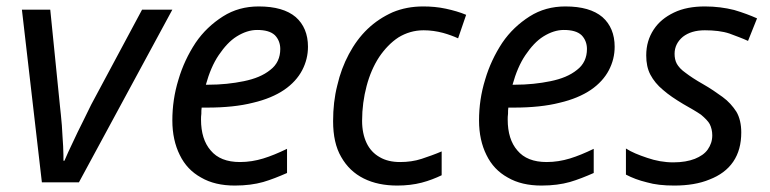

<svg xmlns="http://www.w3.org/2000/svg" viewBox="-20 -566 2390 596"><path d="M225 0H110L48 -536H136L166 -238C168 -221 170 -200 172 -177C173 -154 175 -132 176 -112C177 -91 177 -76 177 -67H180C187 -84 196 -103 206 -124C216 -145 226 -167 237 -188C247 -209 256 -227 263 -241L421 -536H515L225 0Z M709 10C668 10 633 2 604 -15C575 -31 553 -54 538 -85C523 -115 515 -151 515 -192C515 -235 521 -277 534 -319C546 -360 564 -398 587 -433C610 -467 639 -494 672 -515C705 -536 742 -546 783 -546C834 -546 872 -535 898 -513C923 -491 936 -460 936 -421C936 -395 930 -371 918 -348C906 -325 887 -304 862 -287C837 -270 804 -256 765 -247C726 -237 678 -232 623 -232H606C605 -226 605 -220 605 -213C604 -206 604 -200 604 -195C604 -154 614 -122 634 -99C654 -75 684 -63 725 -63C750 -63 774 -67 797 -74C820 -81 844 -91 871 -104V-29C846 -18 821 -8 797 -1C772 6 743 10 709 10ZM619 -303H626C666 -303 703 -307 737 -314C771 -321 798 -332 819 -349C840 -365 850 -387 850 -414C850 -431 844 -446 833 -457C821 -468 803 -473 778 -473C757 -473 736 -466 715 -453C694 -440 676 -420 659 -395C642 -370 629 -339 619 -303Z M1213 10C1174 10 1139 3 1109 -12C1079 -27 1056 -49 1039 -79C1022 -108 1014 -145 1014 -190C1014 -229 1018 -266 1027 -301C1035 -336 1047 -368 1063 -398C1079 -428 1098 -454 1121 -476C1144 -498 1170 -515 1199 -528C1228 -540 1259 -546 1294 -546C1317 -546 1341 -544 1364 -539C1387 -534 1408 -528 1427 -520L1402 -447C1389 -453 1373 -459 1355 -464C1336 -469 1316 -472 1295 -472C1266 -472 1240 -464 1217 -450C1194 -435 1174 -414 1157 -389C1140 -363 1127 -333 1118 -299C1109 -265 1104 -229 1104 -191C1104 -164 1109 -141 1118 -122C1127 -103 1141 -88 1159 -78C1176 -68 1197 -63 1222 -63C1245 -63 1268 -66 1289 -73C1310 -80 1330 -87 1351 -96V-22C1332 -13 1312 -5 1289 1C1266 7 1240 10 1213 10Z M1661 10C1620 10 1585 2 1556 -15C1527 -31 1505 -54 1490 -85C1475 -115 1467 -151 1467 -192C1467 -235 1473 -277 1486 -319C1498 -360 1516 -398 1539 -433C1562 -467 1591 -494 1624 -515C1657 -536 1694 -546 1735 -546C1786 -546 1824 -535 1850 -513C1875 -491 1888 -460 1888 -421C1888 -395 1882 -371 1870 -348C1858 -325 1839 -304 1814 -287C1789 -270 1756 -256 1717 -247C1678 -237 1630 -232 1575 -232H1558C1557 -226 1557 -220 1557 -213C1556 -206 1556 -200 1556 -195C1556 -154 1566 -122 1586 -99C1606 -75 1636 -63 1677 -63C1702 -63 1726 -67 1749 -74C1772 -81 1796 -91 1823 -104V-29C1798 -18 1773 -8 1749 -1C1724 6 1695 10 1661 10ZM1571 -303H1578C1618 -303 1655 -307 1689 -314C1723 -321 1750 -332 1771 -349C1792 -365 1802 -387 1802 -414C1802 -431 1796 -446 1785 -457C1773 -468 1755 -473 1730 -473C1709 -473 1688 -466 1667 -453C1646 -440 1628 -420 1611 -395C1594 -370 1581 -339 1571 -303Z M2073 10C2040 10 2012 7 1988 0C1963 -6 1942 -14 1923 -24V-105C1940 -94 1962 -85 1989 -76C2015 -67 2042 -62 2070 -62C2097 -62 2119 -66 2137 -73C2154 -80 2168 -89 2177 -102C2186 -115 2191 -129 2191 -146C2191 -159 2188 -171 2183 -181C2178 -190 2168 -200 2156 -210C2143 -219 2124 -230 2101 -243C2076 -258 2055 -272 2038 -287C2021 -301 2008 -317 1999 -334C1990 -351 1986 -371 1986 -394C1986 -425 1994 -451 2009 -474C2024 -497 2045 -514 2072 -527C2099 -540 2131 -546 2168 -546C2201 -546 2231 -542 2259 -535C2286 -527 2310 -518 2330 -509L2302 -439C2285 -447 2265 -454 2244 -462C2223 -469 2197 -472 2168 -472C2139 -472 2117 -465 2100 -452C2083 -438 2074 -420 2074 -399C2074 -388 2076 -377 2081 -368C2086 -359 2095 -349 2108 -340C2121 -330 2139 -318 2162 -305C2185 -292 2205 -278 2223 -265C2241 -252 2255 -236 2266 -219C2276 -202 2281 -180 2281 -155C2281 -119 2273 -89 2256 -64C2239 -39 2214 -21 2183 -9C2152 4 2115 10 2073 10Z"/></svg>

Font: NameLogos Sans
Style: Italic
Weight: 500
Version: Version 0.1